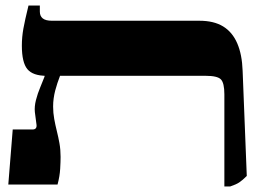

<svg xmlns="http://www.w3.org/2000/svg" viewBox="-20 -667 959 694"><path d="M791 7V-326Q791 -367 778.5 -380Q766 -393 723 -393H148Q99 -393 79 -417Q59 -441 59 -502Q59 -533 64.5 -563.5Q70 -594 83 -647H124V-625Q124 -609 134.5 -600.5Q145 -592 168 -592H701Q753 -592 786.5 -571.5Q820 -551 837.5 -510.5Q855 -470 857 -411L872 -31Q856 -15 844.5 -7.5Q833 0 812 7ZM10 0 26 -199H98Q106 -199 109.5 -203.5Q113 -208 112 -216L106 -262Q104 -282 110 -305.5Q116 -329 125.5 -351.5Q135 -374 141 -390V-434H197V-393Q192 -380 187.5 -366.5Q183 -353 179.5 -339.5Q176 -326 174 -311.5Q172 -297 172 -282Q172 -259 176 -237Q180 -215 185.5 -193Q191 -171 195 -148.5Q199 -126 199 -100Q199 -83 197.5 -56.5Q196 -30 188 0Z"/></svg>

Font: Noto Serif Hebrew Black
Style: Regular
Weight: 900
Version: Version 2.003